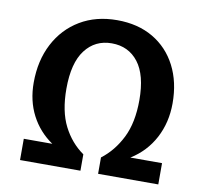

<svg xmlns="http://www.w3.org/2000/svg" viewBox="-79 -803 952 889"><g transform="rotate(10 396.5 -358.0)"><path d="M71 0V-100H205Q141 -144 106 -211.5Q71 -279 71 -364Q71 -468 112.5 -547.5Q154 -627 228.5 -671.5Q303 -716 402 -716Q500 -716 571.5 -674Q643 -632 682 -556.5Q721 -481 721 -381Q721 -291 682.5 -218Q644 -145 572 -100H721V0H438V-77Q496 -121 531.5 -192Q567 -263 567 -369Q567 -487 521 -546.5Q475 -606 396 -606Q318 -606 271.5 -545Q225 -484 225 -363Q225 -257 260 -188Q295 -119 355 -77V0Z"/></g></svg>

Font: Bitter
Style: Bold
Weight: 700
Designer: Sol Matas, and Bitter project Authors
Foundry: Sol Matas
Version: Version 2.001